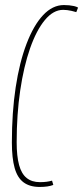

<svg xmlns="http://www.w3.org/2000/svg" viewBox="-20 -730 329 760"><path d="M137 10Q98 10 73.5 -8Q49 -26 38 -65Q27 -104 27 -166Q27 -285 42 -384Q57 -483 85 -556.5Q113 -630 150.5 -670Q188 -710 233 -710Q244 -710 254 -709Q264 -708 273 -706Q282 -704 289 -700L282 -682Q272 -685 263 -687Q254 -689 246 -690Q238 -691 230 -691Q191 -691 157.5 -650.5Q124 -610 99 -538.5Q74 -467 60 -372Q46 -277 46 -167Q46 -112 55.5 -77Q65 -42 85.5 -25.5Q106 -9 138 -9Q152 -9 164 -10.5Q176 -12 186 -15L191 2Q181 6 167.5 8Q154 10 137 10Z"/></svg>

Font: Georama ExtraCondensed Thin
Style: Italic
Weight: 100
Width: 2
Italic angle: -9°
Designer: Jean-Baptiste Levee
Foundry: Production Type
Version: Version 1.001